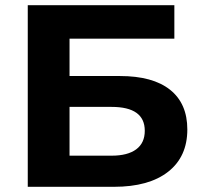

<svg xmlns="http://www.w3.org/2000/svg" viewBox="-20 -720 778 740"><path d="M87 -700H652V-571H248V-427H442Q569 -427 635.5 -374Q702 -321 702 -221Q702 -116 628 -58Q554 0 419 0H87ZM410 -120Q472 -120 505 -144.5Q538 -169 538 -216Q538 -308 410 -308H248V-120Z"/></svg>

Font: Montserrat Alternates
Style: Bold
Weight: 700
Designer: Julieta Ulanovsky
Foundry: Julieta Ulanovsky
Version: Version 7.200